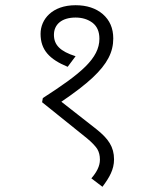

<svg xmlns="http://www.w3.org/2000/svg" viewBox="-20 -652 591 744"><path d="M272.9 -631.8C182.1 -631.8 137.2 -577.1 137.2 -521C137.2 -458.5 171.4 -422.4 242.2 -393.1L272.9 -434.1C212.9 -453.1 189 -478 189 -517.1C189 -556.6 218.3 -584 272.9 -584C298.8 -584 320.8 -577.1 338.9 -563.5C356.4 -549.8 365.2 -529.3 365.2 -502C365.2 -425.8 293.9 -367.2 146 -272L143.1 -255.9L316.9 -116.2C336.4 -100.1 349.6 -85.9 356.9 -74.7C363.8 -63 367.2 -49.3 367.2 -33.2C367.2 -7.8 354 16.1 334 39.1L377 71.8C403.8 36.1 421.9 4.9 421.9 -34.2C421.9 -83 399.9 -114.7 353 -151.9L217.8 -257.8C269 -292.5 309.6 -323.7 338.4 -350.6C396.5 -404.8 418.9 -450.7 418.9 -502.9C418.9 -542.5 405.3 -573.7 378.4 -597.2C351.6 -620.1 316.4 -631.8 272.9 -631.8Z"/></svg>

Font: Noto Reveo Sans
Style: Regular
Weight: 300
Designer: Monotype Design Team
Foundry: Monotype Imaging Inc.
Version: Version 2.007